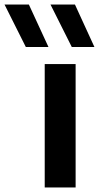

<svg xmlns="http://www.w3.org/2000/svg" viewBox="-120 -828 437 848"><path d="M77.5 0V-545H214V0ZM197 -620.5 103 -808H211L297 -620.5ZM-6 -620.5 -100 -808H7.5L94 -620.5Z"/></svg>

Font: Encode Sans Expanded SemiBold
Style: Regular
Weight: 600
Width: 7
Designer: Multiple Designers
Foundry: Impallari Type
Version: Version 3.000; ttfautohint (v1.8.3) -l 8 -r 50 -G 200 -x 14 